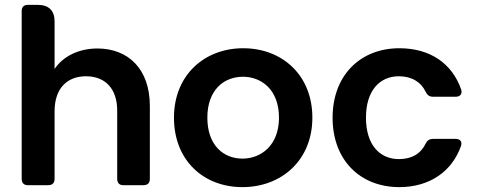

<svg xmlns="http://www.w3.org/2000/svg" viewBox="-20 -760 1956 788"><path d="M69 -715V-26C69 -9 78 0 94 0H178C195 0 204 -9 204 -26V-303C204 -398 256 -447 333 -447C410 -447 461 -398 461 -306V-26C461 -9 470 0 486 0H569C586 0 595 -9 595 -26V-325C595 -478 505 -561 380 -561C303 -561 239 -529 204 -477V-673C204 -716 180 -740 136 -740H94C78 -740 69 -731 69 -715Z M975 8C1135 8 1262 -102 1262 -277C1262 -452 1138 -562 978 -562C819 -562 694 -452 694 -277C694 -102 815 8 975 8ZM975 -109C898 -109 831 -163 831 -277C831 -392 900 -445 977 -445C1053 -445 1125 -392 1125 -277C1125 -163 1051 -109 975 -109Z M1619 -562C1459 -562 1345 -451 1345 -277C1345 -102 1459 8 1619 8C1745 8 1836 -58 1872 -161C1878 -179 1868 -190 1850 -190H1757C1743 -190 1734 -184 1727 -171C1708 -130 1671 -107 1617 -107C1539 -107 1482 -165 1482 -277C1482 -389 1539 -447 1617 -447C1671 -447 1709 -422 1727 -383C1734 -369 1743 -363 1757 -363H1851C1868 -363 1878 -374 1873 -392C1836 -499 1746 -562 1619 -562Z"/></svg>

Font: Arvore Sans SemiBold
Style: Regular
Weight: 600
Designer: Jonny Pinhorn (Latin) Dan Schunck (customization for Arvore)
Version: Version 1.000;Glyphs 3.3 (3305)